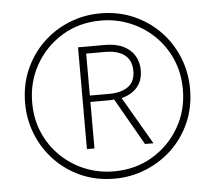

<svg xmlns="http://www.w3.org/2000/svg" viewBox="-51 -761 924 825"><g transform="rotate(-5 411.0 -348.5)"><path d="M411 8Q332 8 266.8 -21Q201.5 -50 154.2 -99.8Q107 -149.5 81.2 -213.5Q55.5 -277.5 55.5 -348Q55.5 -427 84.2 -492.5Q113 -558 162.2 -605.5Q211.5 -653 275.8 -679Q340 -705 411 -705Q488.5 -705 553.8 -676.5Q619 -648 666.8 -598.8Q714.5 -549.5 740.8 -484.8Q767 -420 767 -348Q767 -269 738.2 -203.8Q709.5 -138.5 659.8 -91.2Q610 -44 545.8 -18Q481.5 8 411 8ZM411 -23.5Q504 -23.5 577.5 -67.5Q651 -111.5 693.5 -185.2Q736 -259 736 -348Q736 -421 709.5 -480.8Q683 -540.5 637.5 -583.8Q592 -627 533.5 -650.5Q475 -674 411 -674Q317 -674 243.8 -629.8Q170.5 -585.5 128.2 -511.5Q86 -437.5 86 -348Q86 -276 112.2 -216.5Q138.5 -157 183.8 -113.8Q229 -70.5 287.5 -47Q346 -23.5 411 -23.5ZM590 -129H553.5L438 -331Q424.5 -329.5 408.5 -329.5H335.5V-129H303V-568H419Q466.5 -568 498.5 -552.2Q530.5 -536.5 546.8 -509Q563 -481.5 563 -447Q563 -402 538.5 -373.5Q514 -345 470.5 -334.5ZM421 -357Q472 -357.5 501.5 -379Q531 -400.5 531 -446.5Q531 -478.5 516.8 -498.8Q502.5 -519 477.2 -528.5Q452 -538 419 -538H335.5V-357Z"/></g></svg>

Font: Acari Sans Neue Light
Style: Regular
Weight: 300
Designer: Alfredo Marco Pradil (font), Cristiano Sobral (main changes)
Foundry: Hanken Design Co. (font), Cristiano Sobral (main changes)
Version: Version 2.459;March 19, 2022;FontCreator 14.0.0.2808 64-bit;